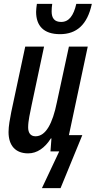

<svg xmlns="http://www.w3.org/2000/svg" viewBox="-20 -780 495 989"><path d="M289 -604C374 -604 430 -652 453 -760H373C359 -699 335 -667 295 -667C261 -667 246 -686 246 -721C246 -734 247 -748 249 -760H170C168 -746 166 -730 166 -719C166 -648 204 -604 289 -604ZM196 189H292L404 -84H335L432 -540H335L273 -253C251 -144 216 -78 163 -78C137 -78 125 -96 125 -124C125 -158 135 -199 143 -239L207 -540H110L38 -203C31 -167 24 -130 24 -100C24 -30 60 10 125 10C171 10 211 -18 242 -67H245L240 0H285Z"/></svg>

Font: Noto Sans UI Condensed Medium
Style: Italic
Weight: 500
Width: 3
Italic angle: -12°
Designer: Monotype Design Team
Foundry: Monotype Imaging Inc.
Version: Version 1.901